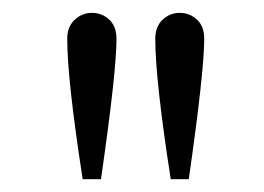

<svg xmlns="http://www.w3.org/2000/svg" viewBox="-20 -722 408 297"><path d="M84 -662.1Q84 -680.7 95.5 -691.4Q106.9 -702.1 122.1 -702.1Q137.7 -702.1 148.9 -691.7Q160.2 -681.2 160.2 -662.1Q160.2 -611.3 136.2 -444.8H107.9Q84 -599.1 84 -662.1ZM220.2 -662.1Q220.2 -680.7 231.4 -691.4Q242.7 -702.1 257.8 -702.1Q273.4 -702.1 284.7 -691.7Q295.9 -681.2 295.9 -662.1Q295.9 -611.3 272 -444.8H244.1Q220.2 -599.1 220.2 -662.1Z"/></svg>

Font: Dehuti Alt
Style: Bold
Weight: 700
Version: Version 1.2